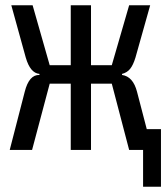

<svg xmlns="http://www.w3.org/2000/svg" viewBox="-20 -570 640 730"><path d="M524 0H471L405 -252H326V0H249V-252H169L102 0H17L74 -221Q90.5 -286.5 130 -285V-289Q95 -292 78 -351L23 -550H104L169 -322H249V-550H326V-322H405L471 -550H551L495 -351Q486.5 -323 475 -308.5Q463.5 -294 444 -289V-285Q486 -279 501 -221L538 -79H592V140H524Z"/></svg>

Font: JuliaMono Light
Style: Regular
Weight: 300
Monospace: yes
Designer: cormullion
Foundry: corm
Version: Version 0.054; ttfautohint (v1.8.4)